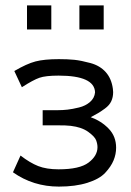

<svg xmlns="http://www.w3.org/2000/svg" viewBox="-20 -680 484 711"><path d="M28 -42 56 -104Q91 -77 121.5 -65Q152 -53 197 -53Q275 -53 308 -78Q341 -103 341 -135Q341 -147 336 -160.5Q331 -174 307 -191.5Q283 -209 242 -214Q229 -216 185 -216H138V-272H195Q212 -272 230 -274Q248 -276 272.5 -282Q297 -288 313.5 -302.5Q330 -317 332 -338Q330 -400 197 -400Q149 -400 126 -392Q103 -384 61 -357L33 -417Q79 -444 111.5 -452.5Q144 -461 198 -461Q231 -461 255.5 -458.5Q280 -456 315 -446.5Q350 -437 371.5 -413Q393 -389 398 -351Q398 -349 398.5 -345Q399 -341 399 -339Q399 -320 392 -305Q385 -290 368.5 -278Q352 -266 344 -261.5Q336 -257 316 -246Q355 -232 382.5 -203.5Q410 -175 410 -133Q410 -109 400.5 -86Q391 -63 369.5 -40Q348 -17 303.5 -3Q259 11 198 11Q103 11 28 -42ZM274 -571V-660H364V-571ZM80 -571V-660H170V-571Z"/></svg>

Font: CMU Sans Serif
Style: Medium
Weight: 500
Version: Version 0.7.0